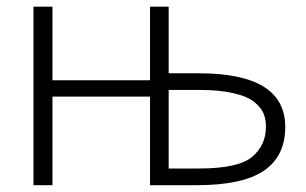

<svg xmlns="http://www.w3.org/2000/svg" viewBox="-20 -542 896 563"><path d="M474.6 -327.1H563.5Q816.4 -327.1 816.4 -169.9Q816.4 -84 753.9 -41.5Q691.4 1 557.6 1H419.9V-258.8H133.8V1H78.1V-522.5H133.8V-306.6H419.9V-522.5H474.6ZM474.6 -278.3V-47.9H563.5Q678.7 -47.9 719.2 -82Q759.8 -116.2 759.8 -169.9Q759.8 -192.4 752.9 -209Q746.1 -225.6 726.6 -242.2Q707 -258.8 665.5 -268.6Q624 -278.3 563.5 -278.3Z"/></svg>

Font: Gen Shin Gothic Light
Style: Regular
Weight: 200
Designer: [Source Han Sans]
Ryoko NISHIZUKA  (kana & ideographs); Paul D. Hunt (Latin, Greek & Cyrillic); Wenlong ZHANG  (bopomofo
Version: Version 1.002.20150607